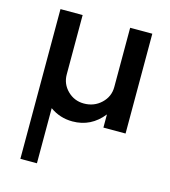

<svg xmlns="http://www.w3.org/2000/svg" viewBox="-111 -589 823 929"><g transform="rotate(15 300.0 -125.0)"><path d="M426 -500H537V0H426V-66Q366 10 273 10Q210 10 160 -26V250H77V-500H188V-203Q188 -155 222 -121.5Q256 -88 304 -88Q355 -88 390.5 -121.5Q426 -155 426 -203Z"/></g></svg>

Font: Orkney Medium
Style: Regular
Weight: 500
Designer: Samuel Oakes and Alfredo Marco Pradil
Foundry: Alfredo Marco Pradil
Version: 1.0; ttfautohint (v1.5)